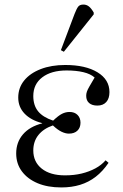

<svg xmlns="http://www.w3.org/2000/svg" viewBox="-20 -808 539 842"><path d="M249 14Q189 14 145 -4.5Q101 -23 76 -56.5Q51 -90 51 -135Q51 -184 80.5 -218.5Q110 -253 165 -267V-268Q115 -281 87.5 -310Q60 -339 60 -380Q60 -423 86 -455Q112 -487 158.5 -505Q205 -523 266 -523Q355 -523 407.5 -491Q460 -459 460 -404Q460 -376 446 -360.5Q432 -345 407 -345Q384 -345 371 -356Q358 -367 358 -388Q358 -397 361 -406Q364 -415 372.5 -429.5Q381 -444 395 -468Q377 -484 345.5 -491.5Q314 -499 272 -499Q205 -499 165.5 -469Q126 -439 126 -387Q126 -346 147 -320Q168 -294 213 -279Q236 -301 252 -309Q268 -317 285 -317Q307 -317 320 -304Q333 -291 333 -270Q333 -248 319.5 -235Q306 -222 282 -222Q267 -222 249.5 -230.5Q232 -239 212 -258Q171 -244 148.5 -216Q126 -188 126 -148Q126 -98 163 -68.5Q200 -39 265 -39Q305 -39 338 -47Q371 -55 398 -69.5Q425 -84 443 -105L456 -94Q431 -57 400 -33Q369 -9 331.5 2.5Q294 14 249 14ZM260 -581 247 -588 307 -747Q316 -770 323 -779Q330 -788 346 -788Q359 -788 369.5 -780Q380 -772 391 -753V-745Z"/></svg>

Font: Literata 60pt Light
Style: Regular
Weight: 300
Designer: Latin by Veronika Burian and Jose Scaglione. Greek by Irene Vlachou. Cyrillic by Vera Evstafieva.
Foundry: TypeTogether
Version: Version 3.103;gftools[0.9.29]